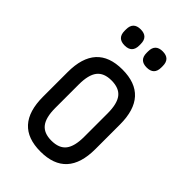

<svg xmlns="http://www.w3.org/2000/svg" viewBox="-209 -749 832 832"><g transform="rotate(45 207.5 -333.0)"><path d="M207 8Q47 8 47 -168V-319Q47 -495 207 -495Q368 -495 368 -319V-168Q368 8 207 8ZM207 -59Q254 -59 275 -86Q296 -113 296 -171V-315Q296 -374 275 -401Q254 -428 207 -428Q161 -428 140 -401Q119 -374 119 -315V-171Q119 -113 140 -86Q161 -59 207 -59ZM140 -575Q95 -575 95 -620V-629Q95 -674 140 -674Q185 -674 185 -629V-620Q185 -575 140 -575ZM275 -575Q230 -575 230 -620V-629Q230 -674 275 -674Q320 -674 320 -629V-620Q320 -575 275 -575Z"/></g></svg>

Font: Sofia Sans Cond
Style: Regular
Weight: 400
Width: 3
Designer: Botio Nikoltchev, Ani Petrova
Foundry: lettersoup
Version: Version 4.100; ttfautohint (v1.8.3)